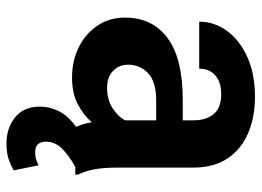

<svg xmlns="http://www.w3.org/2000/svg" viewBox="-124 -454 784 575"><g transform="rotate(90 267.5 -166.0)"><path d="M489.7 184.6Q477.5 191.9 458 199Q438.5 206.1 409.2 206.1Q363.3 206.1 331.1 180.4Q298.8 154.8 298.8 105.5Q298.8 77.1 312.3 49.6Q325.7 22 359.4 -2.4Q350.6 -21 345.7 -49.3Q324.7 -24.9 292 -7.6Q259.3 9.8 211.4 9.8Q161.1 9.8 120.4 -10.7Q79.6 -31.2 55.9 -66.9Q32.2 -102.5 32.2 -148.4Q32.2 -231.4 93.8 -276.6Q155.3 -321.8 276.9 -321.8H339.8V-354.5Q339.8 -392.1 321 -414.6Q302.2 -437 261.2 -437Q225.6 -437 205.3 -419.2Q185.1 -401.4 185.1 -371.1H44.4Q44.4 -416.5 72 -454.3Q99.6 -492.2 150.1 -515.1Q200.7 -538.1 269 -538.1Q330.1 -538.1 378.2 -517.6Q426.3 -497.1 453.9 -456.1Q481.4 -415 481.4 -353.5V-127.4Q481.4 -84 486.8 -56.2Q492.2 -28.3 502.4 -8.3V0H479Q442.4 21 423.1 41.3Q403.8 61.5 403.8 88.4Q403.8 102.1 410.9 111.1Q418 120.1 436 120.1Q449.7 120.1 459 116.7Q468.3 113.3 474.6 109.9ZM242.2 -95.2Q278.3 -95.2 303.7 -111.8Q329.1 -128.4 339.8 -148.9V-242.2H280.8Q224.6 -242.2 199 -218.3Q173.3 -194.3 173.3 -158.2Q173.3 -130.9 191.9 -113Q210.4 -95.2 242.2 -95.2Z"/></g></svg>

Font: Vazirmatn UI
Style: Bold
Weight: 700
Designer: Saber Rastikerdar
Foundry: Saber Rastikerdar
Version: Version 33.003